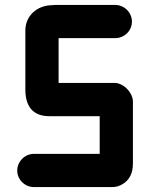

<svg xmlns="http://www.w3.org/2000/svg" viewBox="-20 -710 610 780"><path d="M118 50H436C451 50 465 46 478 38C505 22 520 -5 520 -46V-297C520 -334 480 -376 441 -373H218V-555H448C485 -555 516 -585 516 -622C516 -659 485 -690 448 -690H213C206 -690 199 -690 193 -689C132 -689 83 -647 83 -586V-346C83 -279 113 -238 180 -238H385V-85H118C81 -85 50 -54 50 -17C50 20 81 50 118 50Z"/></svg>

Font: Electronic
Style: UltThk
Weight: 900
Version: Version 1.011